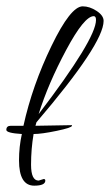

<svg xmlns="http://www.w3.org/2000/svg" viewBox="-40 -547 347 606"><path d="M72 -150 187 -152V-150Q187 -144 139 -134Q91 -124 66 -124Q58 -77 58 -27Q58 23 82 23L98 18Q103 18 103 23Q103 39 68 39Q20 39 20 -41Q20 -84 29 -124Q-20 -127 -20 -137Q-20 -150 -6 -150H34Q62 -277 122.5 -402Q183 -527 221 -527Q243 -527 265 -512.5Q287 -498 287 -481Q287 -409 75 -161ZM263 -484Q263 -496 256 -496Q226 -496 169 -389.5Q112 -283 82 -187Q263 -424 263 -484Z"/></svg>

Font: Qwigley
Style: Regular
Weight: 400
Designer: Robert E. Leuschke
Foundry: Robert E. Leuschke
Version: Version 1.003